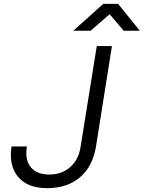

<svg xmlns="http://www.w3.org/2000/svg" viewBox="-20 -970 748 1000"><path d="M225 10Q124 10 74.5 -48.5Q25 -107 40 -207H120Q109 -138 140 -99.5Q171 -61 237 -61Q302 -61 346 -100Q390 -139 400 -207L484 -730H563L480 -207Q463 -103 396.5 -46.5Q330 10 225 10ZM362 -810 518 -950H595L708 -810H624L551 -896L452 -810Z"/></svg>

Font: JetBrains Mono NL Light
Style: Italic
Weight: 300
Italic angle: -9°
Designer: Philipp Nurullin, Konstantin Bulenkov
Foundry: JetBrains
Version: Version 2.304; ttfautohint (v1.8.4.7-5d5b)